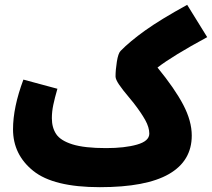

<svg xmlns="http://www.w3.org/2000/svg" viewBox="-20 -755 879 796"><path d="M633 -475Q705 -387 740 -320Q775 -253 775 -193Q775 -88 680.5 -33.5Q586 21 394 21Q202 21 118 -46.5Q34 -114 34 -219Q34 -310 77 -425L218 -387Q207 -349 201 -320.5Q195 -292 195 -265Q195 -226 213 -199Q231 -172 280.5 -156.5Q330 -141 420 -141Q497 -141 548 -155.5Q599 -170 599 -201Q599 -227 582 -257.5Q565 -288 534 -328L516 -350Q488 -383 473.5 -404.5Q459 -426 459 -438Q459 -465 464.5 -499.5Q470 -534 480 -544Q518 -583 581.5 -628.5Q645 -674 756 -735L839 -601Q695 -523 633 -475Z"/></svg>

Font: Noto Sans Arabic CondBlack
Style: Regular
Weight: 900
Width: 3
Designer: Nadine Chahine
Foundry: Monotype Imaging Inc.
Version: Version 1.001